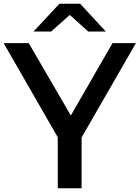

<svg xmlns="http://www.w3.org/2000/svg" viewBox="-44 -1009 749 1029"><path d="M135.6 -840 274.4 -988.9H385.6L523.3 -840H428.9L330 -928.9L230 -840ZM393.3 0H265.6V-273.3L-24.4 -777.8H110L335.6 -390L558.9 -777.8H684.4L393.3 -272.2Z"/></svg>

Font: Paperlogy 6 SemiBold
Style: Regular
Weight: 600
Designer: redesigned by Lee Juim, glyphs from Gmarket Sans & Montserrat
Foundry: PT&
Version: Version 1.001